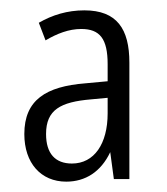

<svg xmlns="http://www.w3.org/2000/svg" viewBox="-20 -742 323 371"><path d="M143 -722C110 -722 81 -713 55 -698L68 -664C90 -677 113 -686 137 -686C173 -686 188 -667 188 -618V-585L145 -581C69 -575 27 -549 27 -483C27 -427 59 -391 108 -391C145 -391 175 -410 193 -448L200 -396H230V-621C230 -686 206 -722 143 -722ZM156 -550 188 -553V-523C188 -464 162 -426 119 -426C87 -426 69 -445 69 -483C69 -530 97 -545 156 -550Z"/></svg>

Font: Noto Sans Kannada ExtraCondensed Light
Style: Regular
Weight: 300
Width: 2
Designer: Jelle Bosma - Monotype Design Team
Foundry: Monotype Imaging Inc.
Version: Version 2.005